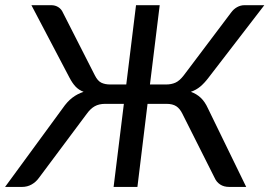

<svg xmlns="http://www.w3.org/2000/svg" viewBox="-49 -738 1064 758"><path d="M153.5 -717.5Q169 -717.5 181.2 -709.8Q193.5 -702 199.5 -688L325.5 -440.5Q336.5 -418.5 351 -411.5Q365.5 -404.5 386 -404.5H449.5L488 -717.5H581.5L543 -404.5H607Q627 -404.5 643.2 -411.5Q659.5 -418.5 676.5 -440.5L863 -688Q873 -702 887 -709.8Q901 -717.5 916 -717.5H994.5L774 -431Q758 -410 742 -396.5Q726 -383 704.5 -375.5Q727 -367.5 743.5 -352Q760 -336.5 772 -310L923 0H856.5Q834.5 0 820 -9.8Q805.5 -19.5 798.5 -35.5L671.5 -288Q661.5 -309 647 -318.5Q632.5 -328 608.5 -328H533.5L493.5 0H399.5L440 -328H366Q342 -328 325 -318.5Q308 -309 293 -288L104.5 -35.5Q93 -19.5 76 -9.8Q59 0 37.5 0H-29L198 -310Q216.5 -337 236.5 -352.2Q256.5 -367.5 281 -375.5Q261.5 -383 249 -396.5Q236.5 -410 225.5 -431L75 -717.5Z"/></svg>

Font: Lato Medium
Style: Italic
Weight: 500
Italic angle: -7°
Designer: Lukasz Dziedzic
Foundry: tyPoland Lukasz Dziedzic
Version: Version 2.006; 2014-01-15